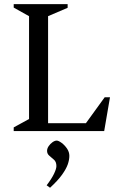

<svg xmlns="http://www.w3.org/2000/svg" viewBox="-20 -632 569 926"><path d="M46.1 0V-17.6L120.1 -58V-554L46.1 -595.4V-612H306.2V-594.4L211.9 -554V-37.9H394.4L485 -163H510.5L482.5 0ZM221.4 273.5 205 261.7Q229.2 229.9 240.6 206Q252 182.2 252 169Q252 149.1 240.8 138.8Q229.6 128.6 218.3 119.4Q207 110.2 207 95.6Q207 84.2 214.7 72.9Q222.3 61.6 233.3 53.8Q244.3 46.1 253.4 46.1Q262.2 46.1 276.8 56.8Q291.5 67.5 303 84.2Q314.5 100.9 314.5 119.9Q314.5 138.4 306.9 160.6Q299.2 182.7 279.2 210.7Q259.2 238.6 221.4 273.5Z"/></svg>

Font: Ancizar Serif Light
Style: Regular
Weight: 300
Designer: Cesar Puertas, Viviana Monsalve, Julian Moncada, Julian Prieto, Jose Castro, Felipe Aragon, Mariel Hernandez, Sara Alarc
Version: Version 8.100